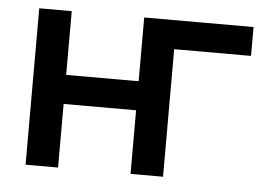

<svg xmlns="http://www.w3.org/2000/svg" viewBox="-42 -564 903 621"><g transform="rotate(5 409.5 -254.0)"><path d="M61.5 -507.8H167V-300.8H402.3V-507.8H757.3V-414.1H507.8V0H402.3V-206.5H167V0H61.5Z"/></g></svg>

Font: Giphurs Medium
Style: Regular
Weight: 500
Version: Version 0.920; ttfautohint (v1.8.4.7-5d5b)